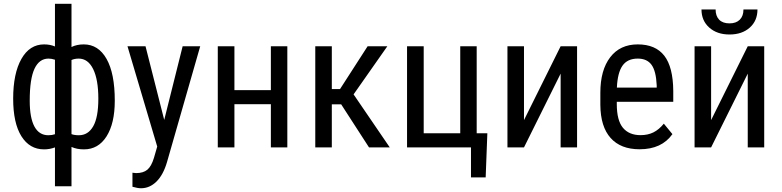

<svg xmlns="http://www.w3.org/2000/svg" viewBox="-20 -770 4085 1003"><path d="M48.8 -254.4Q48.8 -386.2 91.8 -462.2Q134.8 -538.1 210.4 -538.1Q241.7 -538.1 267.1 -527.3V-750H353.5V-524.4Q380.9 -538.1 417.5 -538.1Q493.7 -538.1 536.6 -462.4Q579.6 -386.7 579.6 -244.1Q579.6 -125.5 536.6 -57.6Q493.7 10.3 418.5 10.3Q381.3 10.3 353.5 -2.4V203.1H267.1V0Q240.2 10.3 210 10.3Q134.8 10.3 91.8 -58.3Q48.8 -127 48.8 -254.4ZM493.7 -254.4Q493.7 -354 466.8 -408.9Q439.9 -463.9 391.1 -463.9Q370.1 -463.9 353.5 -456.5V-69.3Q368.7 -63.5 392.1 -63.5Q440.4 -63.5 467 -110.4Q493.7 -157.2 493.7 -254.4ZM135.3 -244.1Q135.3 -154.3 159.9 -108.9Q184.6 -63.5 232.4 -63.5Q252 -63.5 267.1 -68.8V-458Q249.5 -463.9 233.4 -463.9Q185.1 -463.9 160.2 -410.9Q135.3 -357.9 135.3 -244.1Z M837.9 -143.6 934.1 -528.3H1025.9L853 74.7Q833.5 142.6 797.9 178Q762.2 213.4 716.8 213.4Q699.2 213.4 671.9 205.6V132.3L690.9 134.3Q728.5 134.3 749.8 116.5Q771 98.6 784.2 54.7L801.3 -4.4L646 -528.3H740.2Z M1481 0H1395V-225.6H1204.6V0H1117.7V-528.3H1204.6V-299.3H1395V-528.3H1481Z M1762.2 -225.1H1713.4V0H1627V-528.3H1713.4V-304.7H1756.3L1900.4 -528.3H2003.4L1827.1 -276.9L2016.1 0H1907.7Z M2106.4 -528.3H2193.4V-73.7H2384.3V-528.3H2470.2V-73.7H2525.9L2517.1 156.7H2440.4V0H2106.4Z M2908.7 -528.3H2994.6V0H2908.7V-385.3L2717.3 0H2630.9V-528.3H2717.3V-142.6Z M3321.3 9.8Q3222.7 9.8 3169.9 -49.1Q3117.2 -107.9 3116.2 -221.7V-285.6Q3116.2 -403.8 3167.7 -470.9Q3219.2 -538.1 3311.5 -538.1Q3404.3 -538.1 3450.2 -479Q3496.1 -419.9 3497.1 -294.9V-238.3H3202.1V-226.1Q3202.1 -141.1 3234.1 -102.5Q3266.1 -64 3326.2 -64Q3364.3 -64 3393.3 -78.4Q3422.4 -92.8 3447.8 -124L3492.7 -69.3Q3436.5 9.8 3321.3 9.8ZM3311.5 -463.9Q3257.8 -463.9 3231.9 -427Q3206.1 -390.1 3202.6 -312.5H3410.6V-324.2Q3407.2 -399.4 3383.5 -431.6Q3359.9 -463.9 3311.5 -463.9Z M3886.2 -528.3H3972.2V0H3886.2V-385.3L3694.8 0H3608.4V-528.3H3694.8V-142.6ZM3937 -720.7Q3937 -661.6 3896.7 -625.7Q3856.4 -589.8 3791 -589.8Q3725.6 -589.8 3685.1 -626Q3644.5 -662.1 3644.5 -720.7H3718.3Q3718.3 -686.5 3736.8 -667.2Q3755.4 -647.9 3791 -647.9Q3825.2 -647.9 3844.5 -667Q3863.8 -686 3863.8 -720.7Z"/></svg>

Font: Roboto Condensed
Style: Regular
Weight: 400
Designer: Google
Version: Version 2.001047; 2015